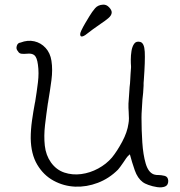

<svg xmlns="http://www.w3.org/2000/svg" viewBox="-20 -758 773 825"><path d="M303 44Q254 42 210.5 18.5Q167 -5 140 -50.5Q113 -96 112 -164Q112 -201 117.5 -240Q123 -279 130 -316Q130 -317 131 -320Q138 -363 143 -404Q148 -445 143 -480Q139 -511 128 -520.5Q117 -530 94 -527Q94 -527 93 -527Q84 -526 73 -527Q62 -528 57 -538Q48 -547 52 -560.5Q56 -574 68 -575Q99 -587 127.5 -580.5Q156 -574 176 -552Q196 -530 201 -497Q207 -459 201 -413.5Q195 -368 187 -321V-319Q187 -318 186 -316Q179 -268 173.5 -221Q168 -174 172.5 -132.5Q177 -91 199 -60Q222 -28 256.5 -16.5Q291 -5 329 -10Q367 -15 402 -34Q437 -53 461 -81Q483 -108 505 -149Q527 -190 532 -227Q534 -237 534 -249.5Q534 -262 533 -275V-276Q532 -285 532 -294.5Q532 -304 532 -313Q533 -330 534.5 -348Q536 -366 537 -385Q539 -399 539.5 -413Q540 -427 541 -440Q542 -447 542 -454Q542 -461 543 -468Q543 -469 543 -474Q542 -484 542 -502Q542 -520 545 -539Q548 -558 556.5 -570Q565 -582 582 -578Q600 -574 602 -535.5Q604 -497 598 -414Q597 -407 597 -401.5Q597 -396 597 -390Q596 -374 595 -358.5Q594 -343 592 -330Q591 -308 589.5 -288.5Q588 -269 588 -252Q588 -199 591.5 -146Q595 -93 606 -55.5Q617 -18 640 -9Q642 -8 645 -7.5Q648 -7 654 -6H660Q672 -6 687 -2.5Q702 1 703 19Q703 38 689 43.5Q675 49 655 46Q635 43 617.5 36.5Q600 30 594 25Q571 8 559 -26.5Q547 -61 538 -95Q529 -88 522.5 -78.5Q516 -69 510 -60Q495 -38 487 -29Q449 9 400.5 27.5Q352 46 303 44ZM346 -607Q330 -597 326 -604Q322 -611 329 -626Q337 -643 346 -658Q355 -673 364 -688Q376 -708 388.5 -722.5Q401 -737 423 -738Q437 -739 448.5 -727Q460 -715 460 -705Q460 -692 445 -679.5Q430 -667 413 -656Q395 -644 379 -632Q363 -620 346 -607Z"/></svg>

Font: Yuji Hentaigana Akari
Style: Regular
Weight: 400
Designer: Kataoka Yuji
Foundry: Kinuta Font Factory
Version: Version 3.002